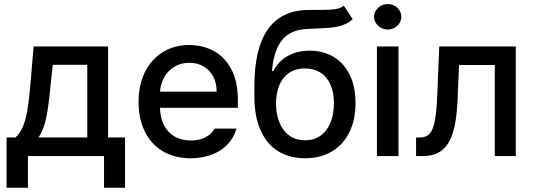

<svg xmlns="http://www.w3.org/2000/svg" viewBox="-20 -755 2578 929"><path d="M11.7 -89.8H54.7Q76.2 -108.9 89.8 -140.1Q103.5 -171.4 111.6 -217Q119.6 -262.7 126 -333L142.6 -530.3H502.9V-89.8H585V153.3H483.4V0H115.2V153.3H11.7ZM402.3 -89.8V-441.4H235.4L223.6 -333Q215.3 -239.3 202.9 -181.6Q190.4 -124 166 -89.8Z M650.4 -261.7Q650.4 -342.8 680.9 -405.3Q711.4 -467.8 767.1 -502.4Q822.8 -537.1 895.5 -537.1Q959.5 -537.1 1012.7 -509.3Q1065.9 -481.4 1098.4 -421.6Q1130.9 -361.8 1130.9 -270.5V-233.4H753.9Q755.4 -184.1 774.2 -148.2Q793 -112.3 826.2 -93.8Q859.4 -75.2 903.3 -75.2Q945.8 -75.2 975.1 -91.1Q1004.4 -106.9 1018.6 -132.8H1124Q1112.3 -89.8 1082 -57.4Q1051.8 -24.9 1005.6 -7.1Q959.5 10.7 902.3 10.7Q825.2 10.7 768.3 -22.9Q711.4 -56.6 680.9 -118.2Q650.4 -179.7 650.4 -261.7ZM1028.3 -311.5Q1028.3 -352.1 1012 -383.8Q995.6 -415.5 965.8 -433.3Q936 -451.2 896.5 -451.2Q856 -451.2 824.5 -432.4Q793 -413.6 774.9 -381.6Q756.8 -349.6 754.4 -311.5Z M1490.2 -616.2Q1484.4 -615.2 1473.6 -615.2Q1388.7 -613.3 1346.7 -563.7Q1304.7 -514.2 1295.9 -411.1H1302.7Q1327.6 -460 1373.5 -484.9Q1419.4 -509.8 1478.5 -509.8Q1543 -509.8 1593.3 -480.2Q1643.6 -450.7 1671.9 -393.6Q1700.2 -336.4 1700.2 -256.8Q1700.2 -175.3 1670.2 -114.7Q1640.1 -54.2 1585 -21.7Q1529.8 10.7 1456.1 10.7Q1381.3 10.7 1326.2 -23.2Q1271 -57.1 1241 -124Q1210.9 -190.9 1210.9 -287.1V-338.9Q1210.9 -702.6 1470.7 -707H1506.8H1534.2Q1578.1 -707 1602.5 -710.7Q1627 -714.4 1643.6 -727.5L1686.5 -662.1Q1665.5 -642.6 1638.2 -633.3Q1610.8 -624 1579.3 -621.1Q1547.9 -618.2 1490.2 -616.2ZM1595.7 -255.9Q1595.7 -308.6 1578.6 -346.4Q1561.5 -384.3 1530 -404.1Q1498.5 -423.8 1455.1 -423.8Q1390.6 -423.8 1353.8 -379.6Q1316.9 -335.4 1315.4 -255.9Q1315.4 -201.7 1332.5 -160.9Q1349.6 -120.1 1381.3 -98.1Q1413.1 -76.2 1456.1 -76.2Q1498.5 -76.2 1530 -98.1Q1561.5 -120.1 1578.6 -160.6Q1595.7 -201.2 1595.7 -255.9Z M1803.7 -530.3H1908.2V0H1803.7ZM1790 -673.8Q1790 -690.4 1799.1 -704.6Q1808.1 -718.8 1823.5 -727.1Q1838.9 -735.4 1856.4 -735.4Q1874 -735.4 1888.9 -727.1Q1903.8 -718.8 1912.8 -704.6Q1921.9 -690.4 1921.9 -673.8Q1921.9 -657.2 1912.8 -643.1Q1903.8 -628.9 1888.9 -620.6Q1874 -612.3 1856.4 -612.3Q1838.9 -612.3 1823.5 -620.6Q1808.1 -628.9 1799.1 -643.1Q1790 -657.2 1790 -673.8Z M1993.2 -89.8H2011.7Q2042 -89.8 2058.6 -107.7Q2075.2 -125.5 2083.7 -169.2Q2092.3 -212.9 2095.7 -295.9L2105.5 -530.3H2475.6V0H2374V-440.4H2201.2L2193.4 -260.7Q2189 -169.9 2171.4 -113.3Q2153.8 -56.6 2118.9 -28.3Q2084 0 2026.4 0H1993.2Z"/></svg>

Font: Pretendard GOV Medium
Style: Regular
Weight: 500
Designer: Base glyphs from Inter by Rasmus Andersson; Hangeul glyphs from Noto Sans CJK(Source Han Sans) by Jang Soo-young and Kan
Foundry: Kil Hyung-jin
Version: Version 1.309